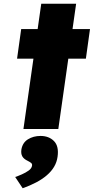

<svg xmlns="http://www.w3.org/2000/svg" viewBox="-20 -688 500 1024"><path d="M105 0 200 -668H386L291 0ZM71 -375 93 -533H460L438 -375ZM101 316 61 256Q76 251 96.5 242Q117 233 133 221.5Q149 210 151 195Q152 186 146 181Q140 176 128 170Q107 160 99 146Q91 132 94 110Q100 73 129 55Q158 37 196 37Q241 37 268 64.5Q295 92 287 148Q283 177 268.5 201.5Q254 226 229.5 247Q205 268 172.5 285Q140 302 101 316Z"/></svg>

Font: Lexend ExtBd
Style: Italic
Weight: 800
Italic angle: -8.13011°
Designer: Bonnie Shaver-Troup, Thomas Jockin
Foundry: Lexend
Version: Version 1.007